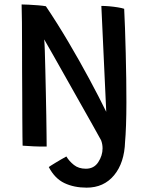

<svg xmlns="http://www.w3.org/2000/svg" viewBox="-20 -655 681 862"><path d="M189.5 3Q163.5 3.5 130.8 2Q98 0.5 81.5 -1Q81 -10 80.8 -43Q80.5 -76 80.2 -124.8Q80 -173.5 79.8 -230Q79.5 -286.5 79.2 -342.8Q79 -399 79 -447Q79 -504 78.5 -555.5Q78 -607 77 -635Q87 -635 108.2 -634Q129.5 -633 151.2 -631.2Q173 -629.5 186 -627Q236.5 -552 286.8 -467Q337 -382 381 -300.2Q425 -218.5 457 -153L435 -628.5Q450.5 -628.5 470.5 -626.8Q490.5 -625 509 -622Q527.5 -619 537.5 -615.5Q539.5 -580.5 541.2 -528.2Q543 -476 544.5 -416.8Q546 -357.5 546.8 -299.8Q547.5 -242 547.5 -195.5Q547.5 -141 545.8 -92.5Q544 -44 541.5 -18.5Q538.5 76 492.2 131.8Q446 187.5 369 187.5Q312.5 187.5 269.2 167Q226 146.5 199 95Q204 91 229.5 75.5Q255 60 278 47.5Q290.5 68.5 311.8 85.5Q333 102.5 365.5 102.5Q402 102.5 421.2 73Q440.5 43.5 440.5 11Q440.5 -7.5 434 -25Q419 -52.5 393.5 -97.8Q368 -143 337.5 -197Q307 -251 276.5 -305.2Q246 -359.5 220.2 -405Q194.5 -450.5 178.5 -478Q180 -463 181.2 -426.8Q182.5 -390.5 183.5 -341.8Q184.5 -293 185.8 -240Q187 -187 187.8 -137.8Q188.5 -88.5 189 -51.2Q189.5 -14 189.5 3Z"/></svg>

Font: Grandstander
Style: Regular
Weight: 400
Designer: Tyler Finck
Foundry: Etcetera Type Co
Version: Version 1.200; ttfautohint (v1.8.3)